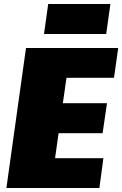

<svg xmlns="http://www.w3.org/2000/svg" viewBox="-20 -940 611 960"><path d="M206 -149H497L477 0H12L110 -700H571L550 -551H263L329 -667L282 -338L244 -424H515L493 -274H223L285 -360L239 -33ZM532 -920 511 -770H200L221 -920Z"/></svg>

Font: Pathway Extreme Condensed Black
Style: Italic
Weight: 900
Width: 3
Italic angle: -8°
Version: Version 1.001;gftools[0.9.26]